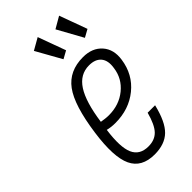

<svg xmlns="http://www.w3.org/2000/svg" viewBox="-241 -823 894 894"><g transform="rotate(-45 206.0 -376.0)"><path d="M82 -259Q62 -117 92 -53.5Q122 10 207 10Q274 10 311.5 -26.5Q349 -63 370 -151H321Q304 -88 279.5 -62.5Q255 -37 213 -37Q156 -37 136 -82.5Q116 -128 130 -229Q142 -226 154.5 -224.5Q167 -223 181 -223Q271 -223 334.5 -274.5Q398 -326 410 -411Q419 -471 385.5 -509Q352 -547 291 -547Q200 -547 152 -482Q104 -417 82 -259ZM284 -500Q325 -500 344.5 -476.5Q364 -453 357 -409Q349 -348 301 -309Q253 -270 185 -270Q173 -270 161 -271.5Q149 -273 137 -275Q153 -390 188.5 -445Q224 -500 284 -500ZM399 -625 349 -762 292 -729 361 -604ZM258 -625 208 -762 150 -729 220 -604Z"/></g></svg>

Font: Secuela Light
Style: Italic
Weight: 300
Italic angle: -8°
Designer: Fernando Haro
Foundry: deFharo
Version: Version 1.708